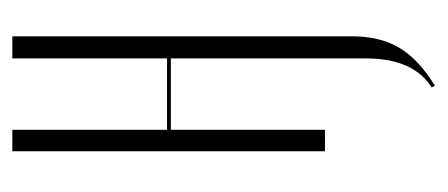

<svg xmlns="http://www.w3.org/2000/svg" viewBox="-222 -312 709 304"><g transform="rotate(-90 132.0 -160.5)"><path d="M44 -495H78V-250H191V-495H226V43Q226 87 208 117.5Q190 148 148 174L145 169Q191 140 191 65V-244H78V0H44Z"/></g></svg>

Font: Moniqa ExtLt Narrow Display
Style: Regular
Weight: 200
Width: 4
Designer: Rajesh Rajput
Foundry: Rajesh Rajput
Version: Version 1.000